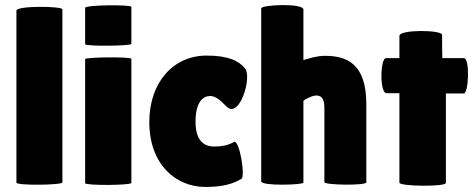

<svg xmlns="http://www.w3.org/2000/svg" viewBox="-20 -730 1878 760"><path d="M45 -7C45 5 227 3 227 -8V-693C227 -706 45 -708 45 -688Z M317 -5C317 5 500 4 500 -6V-497C500 -506 317 -504 317 -496ZM317 -555C317 -546 500 -548 500 -556V-703C500 -712 317 -711 317 -699Z M754 -248C754 -327 784 -350 812 -350C835 -350 855 -330 874 -311C927 -252 979 -425 950 -459C925 -490 882 -510 798 -510C666 -510 571 -404 571 -247C571 -79 676 10 793 10C856 10 900 0 937 -23C950 -39 929 -169 908 -169C883 -154 855 -150 828 -150C785 -150 754 -176 754 -248Z M1014 -12C1014 7 1181 2 1181 -7V-331C1186 -335 1191 -338 1197 -341C1208 -346 1220 -352 1232 -352C1256 -352 1264 -334 1264 -303V-9C1264 3 1430 5 1430 -8V-318C1430 -478 1353 -509 1266 -509C1234 -509 1204 -499 1181 -492V-692C1181 -719 1014 -711 1014 -697Z M1561 -361V-7C1561 8 1745 10 1745 -6V-360H1816C1835 -360 1841 -500 1816 -500H1731C1731 -504 1730 -526 1730 -549V-592C1730 -612 1561 -614 1561 -588V-500H1508C1485 -500 1482 -361 1510 -361Z"/></svg>

Font: Lilita 2
Style: Regular
Weight: 400
Designer: Juan Montoreano
Foundry: Juan Montoreano
Version: Version 2.001